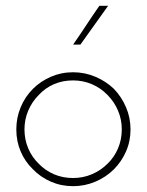

<svg xmlns="http://www.w3.org/2000/svg" viewBox="-20 -632 503 659"><path d="M371 -51Q397 -77 412.5 -112Q428 -147 428 -188Q428 -228 412.5 -264Q397 -300 371 -327Q344 -353 307.5 -368.5Q271 -384 231 -384Q190 -384 154.5 -368.5Q119 -353 93 -327Q66 -300 51 -264Q36 -228 36 -188Q36 -147 51 -112Q66 -77 93 -51Q119 -24 154.5 -8.5Q190 7 231 7Q271 7 307.5 -8.5Q344 -24 371 -51ZM113 -70Q90 -92 77 -122.5Q64 -153 64 -188Q64 -222 77 -252.5Q90 -283 113 -306Q135 -330 165 -343Q195 -356 231 -356Q265 -356 295.5 -343Q326 -330 349 -306Q372 -283 385 -252.5Q398 -222 398 -188Q398 -153 385 -122.5Q372 -92 349 -70Q326 -47 295.5 -34Q265 -21 231 -21Q195 -21 165 -34Q135 -47 113 -70ZM256 -479Q280 -512 303.5 -545.5Q327 -579 351 -612H321Q298 -579 276 -545.5Q254 -512 231 -479Z"/></svg>

Font: Josefin Slab Thin Light
Style: Regular
Weight: 300
Version: Version 2.000